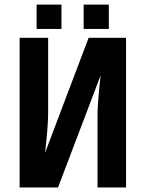

<svg xmlns="http://www.w3.org/2000/svg" viewBox="-20 -825 640 845"><path d="M348.1 -697.8V-804.7H459V-697.8ZM141.1 -697.8V-804.7H250.5V-697.8ZM66.4 0V-658.7H191.9V-330.6Q191.9 -267.1 178.2 -152.3L370.1 -658.7H534.7V0H409.2V-320.3Q409.2 -370.1 422.9 -493.2L235.4 0Z"/></svg>

Font: Liberation Mono
Style: Bold
Weight: 700
Monospace: yes
Designer: Steve Matteson
Foundry: Ascender Corporation
Version: Version 2.1.5